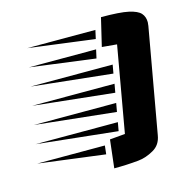

<svg xmlns="http://www.w3.org/2000/svg" viewBox="-320 -788 961 971"><g transform="rotate(-15 161.0 -302.0)"><path d="M515 -594Q515 -589 513 -575L416 -29Q408 21 368 43Q328 66 287 70Q225 76 160 76L177 -71L257 -78L336 -526Q261 -533 258 -533L293 -680Q392 -680 437 -670Q482 -660 498.5 -641.5Q515 -623 515 -594ZM139 -3 -210 -48H144ZM247 -196 -176 -241H255ZM264 -292 -159 -337H272ZM280 -388 -142 -433H288ZM217 -484 -125 -529H227ZM230 -100 -193 -145H238ZM239 -580 -108 -625H249Z"/></g></svg>

Font: Faster One
Style: Regular
Weight: 400
Designer: Eduardo Rodriguez Tunni
Foundry: Eduardo Rodriguez Tunni
Version: Version 1.002